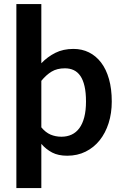

<svg xmlns="http://www.w3.org/2000/svg" viewBox="-20 -763 608 950"><path d="M184.5 -450Q215 -482 253.8 -501.5Q292.5 -521 343.5 -521Q385.5 -521 420.2 -503.8Q455 -486.5 480.2 -453.5Q505.5 -420.5 519.2 -372Q533 -323.5 533 -260.5Q533 -203 517.5 -154Q502 -105 473.2 -69Q444.5 -33 403.8 -12.8Q363 7.5 312.5 7.5Q268.5 7.5 238.2 -8.2Q208 -24 184.5 -51V167.5H61V-743H184.5ZM184.5 -133Q205.5 -107.5 230.2 -97Q255 -86.5 284 -86.5Q312 -86.5 334.5 -97Q357 -107.5 372.8 -129Q388.5 -150.5 397 -183.2Q405.5 -216 405.5 -260.5Q405.5 -305.5 398.2 -336.8Q391 -368 377.5 -387.5Q364 -407 344.8 -416Q325.5 -425 301 -425Q262.5 -425 235.5 -408.8Q208.5 -392.5 184.5 -363Z"/></svg>

Font: Lato
Style: Bold
Weight: 700
Designer: Lukasz Dziedzic with Adam Twardoch and Botio Nikoltchev
Foundry: tyPoland Lukasz Dziedzic
Version: Version 2.010; 2014-09-01; http://www.latofonts.com/; ttfaut